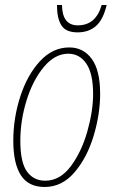

<svg xmlns="http://www.w3.org/2000/svg" viewBox="-20 -735 452 765"><path d="M33 -174Q33 -265 61 -351Q89 -437 139.5 -491.5Q190 -546 256 -546Q312 -546 345.5 -500.5Q379 -455 379 -361Q379 -280 353 -193.5Q327 -107 277 -48.5Q227 10 158 10Q93 10 63 -37Q33 -84 33 -174ZM351 -360Q351 -442 324 -481.5Q297 -521 252 -521Q199 -521 155 -468.5Q111 -416 86 -335.5Q61 -255 61 -174Q61 -88 87.5 -51.5Q114 -15 160 -15Q219 -15 262 -72.5Q305 -130 328 -211.5Q351 -293 351 -360ZM207 -715H227Q228 -634 290 -634Q362 -634 385 -715H405Q391 -656 362 -631Q333 -606 289 -606Q243 -606 225 -633.5Q207 -661 207 -715Z"/></svg>

Font: Noto Serif CondThin
Style: Italic
Weight: 250
Width: 3
Italic angle: -12°
Designer: Monotype Design Team
Foundry: Monotype Imaging Inc.
Version: Version 1.001